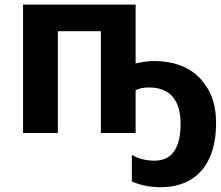

<svg xmlns="http://www.w3.org/2000/svg" viewBox="-20 -566 939 817"><path d="M541 206.1V93.3Q561.5 105.5 587.2 111.6Q612.8 117.7 637.2 117.7Q688.5 117.7 715.8 84.5Q748.5 44.9 748.5 -40Q748.5 -114.7 714.6 -154.3Q680.7 -193.8 613.3 -193.8Q579.6 -193.8 557.1 -182.1V0H409.2V-433.1H226.1V0H78.1V-546.4H557.1V-295.9Q599.6 -306.2 635.7 -306.2Q708.5 -306.2 764.2 -280.5Q819.8 -254.9 851.6 -206.5Q899.4 -145.5 899.4 -43Q899.4 33.2 878.2 89.8Q856.9 146.5 815.9 181.2Q756.8 230.5 663.6 230.5Q595.7 230.5 541 206.1Z"/></svg>

Font: Viking Open Sans
Style: Bold
Weight: 700
Foundry: Ascender Corporation
Version: Version 2.001